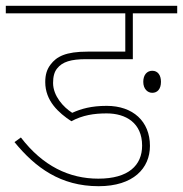

<svg xmlns="http://www.w3.org/2000/svg" viewBox="-20 -642 631 662"><path d="M348 -251C414 -251 470 -218 470 -140C470 -72 423 -26 319 -26C219 -26 128 -69 52 -168L30 -152C102 -64 189 0 320 0C440 0 497 -62 497 -139C497 -224 438 -277 348 -277C295 -277 260 -267 229 -253C199 -272 163 -311 163 -356C163 -377 167 -394 177 -406C195 -429 225 -438 277 -438H438V-596H591V-622H0V-596H412V-464H283C206 -464 175 -447 154 -419C142 -403 136 -385 136 -359C136 -294 182 -253 226 -224C265 -245 304 -251 348 -251ZM474 -360C474 -335 489 -322 505 -322C522 -322 535 -334 535 -360C535 -383 524 -398 505 -398C487 -398 474 -384 474 -360Z"/></svg>

Font: Noto Sans Devanagari UI Thin
Style: Regular
Weight: 100
Designer: Jelle Bosma - Monotype Design Team
Foundry: Monotype Imaging Inc.
Version: Version 2.004